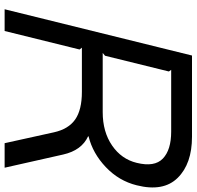

<svg xmlns="http://www.w3.org/2000/svg" viewBox="-30 -820 850 830"><g transform="rotate(90 395.0 -405.0)"><path d="M684 -571Q703 -648 665.5 -684Q628 -720 549 -720H282L289 -710L221 -434L209 -424H465Q550 -424 609 -464.5Q668 -505 684 -571ZM648 -253 705 0H599L552 -213Q538 -276 496.5 -305Q455 -334 377 -334H186L194 -324L114 0H20L220 -810H571Q688 -810 749 -748Q810 -686 781 -571Q762 -494 702.5 -437.5Q643 -381 570 -363L569 -361Q630 -333 648 -253Z"/></g></svg>

Font: Sinkin Sans 400 Italic
Style: Italic
Weight: 400
Italic angle: -112°
Designer: Keith Bates
Foundry: K-Type
Version: Sinkin Sans (version 1.0)  by Keith Bates   •   © 2014   www